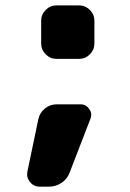

<svg xmlns="http://www.w3.org/2000/svg" viewBox="-20 -614 488 722"><path d="M192.4 -392.6Q168.9 -392.6 151.9 -409.7Q134.8 -426.8 134.8 -450.2V-536.1Q134.8 -559.6 151.9 -576.7Q168.9 -593.8 192.4 -593.8H277.3Q300.8 -593.8 317.9 -576.7Q335 -559.6 335 -536.1V-450.2Q335 -426.8 317.9 -409.7Q300.8 -392.6 277.3 -392.6ZM242.2 34.2Q233.4 58.6 211.9 73.2Q190.4 87.9 164.1 87.9H128.9Q106.4 87.9 92.8 70.3Q82 57.6 82 42Q82 37.1 83 31.2L124 -165Q128.9 -189.5 148.4 -205.6Q168 -221.7 193.4 -221.7H283.2Q303.7 -221.7 315.4 -204.1Q323.2 -194.3 323.2 -182.6Q323.2 -175.8 320.3 -168Z"/></svg>

Font: Gen Jyuu Gothic Heavy
Style: Bold
Weight: 900
Designer: [Source Han Sans]
Ryoko NISHIZUKA  (kana & ideographs); Paul D. Hunt (Latin, Greek & Cyrillic); Wenlong ZHANG  (bopomofo
Version: Version 1.002.20150607